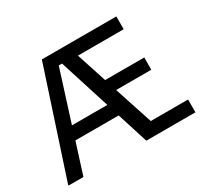

<svg xmlns="http://www.w3.org/2000/svg" viewBox="-136 -834 1072 1018"><g transform="rotate(-30 400.0 -325.0)"><path d="M104.2 0 164.2 -189.2H429.2L489.2 0H790V-78.3H561.7L485 -312.5H700L700.8 -387.5H460.8L400.8 -571.7H680.8V-650H225L13.3 -5V0ZM286.7 -577.5H306.7L405 -267.5H188.3Z"/></g></svg>

Font: Familjen Grotesk
Style: Regular
Weight: 400
Designer: Anders Wikstroem, Jonas Baeckman, Matilda Gysing, Kristian Moeller
Foundry: Familjen STHLM AB
Version: Version 2.000